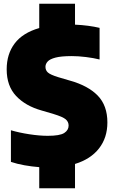

<svg xmlns="http://www.w3.org/2000/svg" viewBox="-20 -880 606 1020"><path d="M188.5 120V8Q149.5 5 110 -2Q70.5 -9 38 -20V-188Q82 -175 135.8 -166.8Q189.5 -158.5 234 -158.5Q298 -158.5 321.2 -173.5Q344.5 -188.5 344.5 -213Q344.5 -233 329 -246.2Q313.5 -259.5 264 -274.5L201 -293Q115.5 -317 65.5 -370.2Q15.5 -423.5 15.5 -511.5Q15.5 -593 58 -649.2Q100.5 -705.5 188.5 -731V-860H378.5V-749Q414.5 -747.5 448.2 -743Q482 -738.5 509 -732V-564Q477 -572 436.5 -577Q396 -582 361.5 -582Q305 -582 274.8 -574Q244.5 -566 233 -553Q221.5 -540 221.5 -525Q221.5 -506.5 234.5 -494.8Q247.5 -483 289.5 -470L352.5 -451.5Q448.5 -424.5 499.5 -371.8Q550.5 -319 550.5 -229.5Q550.5 -148.5 506 -91.5Q461.5 -34.5 378.5 -9V120Z"/></svg>

Font: Encode Sans SmCnd Black
Style: Regular
Weight: 900
Width: 4
Designer: Multiple Designers
Foundry: Impallari Type
Version: Version 3.002; ttfautohint (v1.8.3) -l 8 -r 50 -G 200 -x 14 